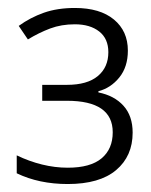

<svg xmlns="http://www.w3.org/2000/svg" viewBox="-20 -872 379 482"><path d="M168 -852Q231 -852 266 -823Q301 -794 301 -745Q301 -704 279.5 -677.5Q258 -651 227 -643V-640Q267 -632 290 -606.5Q313 -581 313 -539Q313 -480 271.5 -445Q230 -410 150 -410Q78 -410 22 -437V-482Q53 -467 85.5 -459Q118 -451 150 -451Q207 -451 235 -474.5Q263 -498 263 -540Q263 -619 148 -619H86V-659H148Q199 -659 225.5 -681Q252 -703 252 -741Q252 -775 229 -793Q206 -811 168 -811Q134 -811 106 -800.5Q78 -790 50 -773L27 -807Q56 -828 90 -840Q124 -852 168 -852Z"/></svg>

Font: RS Noto Sans Light
Style: Regular
Weight: 300
Designer: Monotype Design Team
Foundry: Monotype Imaging Inc.
Version: Version 3.10